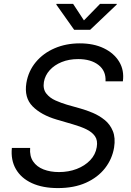

<svg xmlns="http://www.w3.org/2000/svg" viewBox="-20 -962 678 995"><path d="M279.8 12.7Q201.2 12.7 145.3 -12.9Q89.4 -38.6 62.3 -85.7Q35.2 -132.8 41.5 -195.3H136.2Q132.8 -153.3 151.6 -125.5Q170.4 -97.7 205.6 -84Q240.7 -70.3 285.6 -70.3Q335.4 -70.3 377.4 -86.4Q419.4 -102.5 447.3 -131.6Q475.1 -160.6 481.4 -199.7Q487.3 -234.4 472.2 -256.1Q457 -277.8 427 -292.2Q397 -306.6 357.4 -317.9L273.9 -342.3Q192.9 -366.2 148.7 -411.1Q104.5 -456.1 116.7 -532.2Q127 -593.8 165.5 -640.1Q204.1 -686.5 263.2 -711.9Q322.3 -737.3 393.6 -737.3Q465.3 -737.3 518.1 -711.9Q570.8 -686.5 597.7 -642.1Q624.5 -597.7 616.7 -540.5H526.9Q529.8 -594.7 490.5 -625.2Q451.2 -655.8 385.3 -655.8Q337.4 -655.8 299.6 -640.4Q261.7 -625 237.5 -598.1Q213.4 -571.3 207.5 -537.1Q201.7 -500.5 220 -477.3Q238.3 -454.1 268.6 -440.9Q298.8 -427.7 327.1 -419.4L397.9 -399.4Q427.7 -391.1 461.2 -377Q494.6 -362.8 522.7 -340.1Q550.8 -317.4 564.9 -282.5Q579.1 -247.6 571.3 -197.8Q561.5 -138.2 524.2 -90.3Q486.8 -42.5 425.3 -14.9Q363.8 12.7 279.8 12.7ZM358.9 -941.9 415 -856.4 498.5 -941.9H585.4L584.5 -938L447.3 -807.6H364.3L272 -938L272.5 -941.9Z"/></svg>

Font: Inter 16pt
Style: Italic
Weight: 400
Italic angle: -9.3988°
Version: Version 4.001;git-66647c0bb